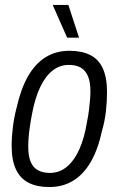

<svg xmlns="http://www.w3.org/2000/svg" viewBox="-20 -743 480 775"><path d="M179 12Q130 12 96 -5Q62 -22 44.5 -59Q27 -96 27 -154Q27 -191 32 -230.5Q37 -270 47 -308Q64 -384 93 -435Q122 -486 164 -512Q206 -538 260 -538Q310 -538 344 -521Q378 -504 395 -467Q412 -430 412 -371Q412 -333 407.5 -293.5Q403 -254 392 -216Q376 -141 347 -90.5Q318 -40 276 -14Q234 12 179 12ZM181 -45Q220 -45 250 -70Q280 -95 300.5 -141Q321 -187 331 -250Q337 -279 339.5 -301.5Q342 -324 343.5 -341.5Q345 -359 345 -374Q345 -412 335 -435.5Q325 -459 306 -470Q287 -481 258 -481Q221 -481 192 -458Q163 -435 142.5 -392Q122 -349 110 -287Q104 -256 100.5 -231.5Q97 -207 95.5 -187.5Q94 -168 94 -151Q94 -114 103.5 -90.5Q113 -67 133 -56Q153 -45 181 -45ZM251 -591 194 -720V-723H256L299 -591Z"/></svg>

Font: Archivo Condensed Light
Style: Italic
Weight: 300
Width: 3
Italic angle: -10°
Designer: Hector Gatti
Foundry: Omnibus-Type
Version: Version 2.001